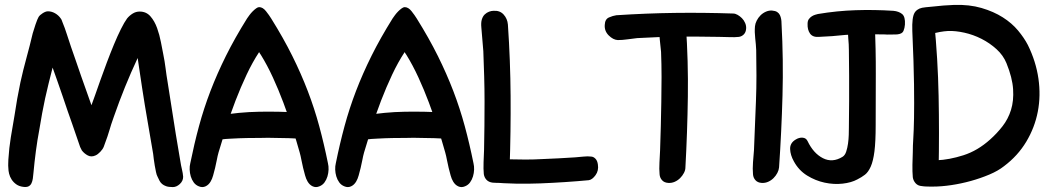

<svg xmlns="http://www.w3.org/2000/svg" viewBox="-20 -744 4267 781"><path d="M116 -40Q120 -84 126 -129.5Q132 -175 140 -217Q146 -253 151.5 -283.5Q157 -314 163.5 -343.5Q170 -373 177.5 -403.5Q185 -434 194 -469Q203 -444 213.5 -414Q224 -384 234.5 -353.5Q245 -323 255 -293Q265 -263 274 -239Q282 -216 290 -192.5Q298 -169 306 -146Q309 -139 313 -132Q323 -119 337.5 -111.5Q352 -104 369 -112Q378 -116 388 -126.5Q398 -137 402 -147Q412 -173 417 -188.5Q422 -204 425.5 -215.5Q429 -227 432.5 -238.5Q436 -250 443 -269Q465 -332 488.5 -390Q512 -448 540 -508Q543 -488 545 -474Q547 -460 549 -447Q551 -434 553 -420.5Q555 -407 558 -387Q569 -315 580 -252.5Q591 -190 603 -118Q604 -110 605.5 -97Q607 -84 609.5 -70.5Q612 -57 614.5 -44.5Q617 -32 621 -25Q625 -16 629 -8.5Q633 -1 639.5 4.5Q646 10 656 13.5Q666 17 683 17Q698 17 711.5 4.5Q725 -8 725 -25Q724 -39 720 -55.5Q716 -72 714 -86Q709 -118 704.5 -142.5Q700 -167 695 -199L662 -409Q657 -438 653.5 -466.5Q650 -495 644 -524Q640 -544 634.5 -573Q629 -602 619 -630Q609 -658 592 -677.5Q575 -697 548 -697Q533 -697 520 -689Q507 -681 497 -669Q486 -654 472 -626Q458 -598 443.5 -563Q429 -528 414.5 -489.5Q400 -451 388 -417Q376 -383 366.5 -356Q357 -329 352 -316Q343 -342 332 -372.5Q321 -403 310 -434.5Q299 -466 288.5 -497Q278 -528 269 -553Q260 -579 252 -604.5Q244 -630 234 -654Q232 -659 231 -662Q230 -665 227 -669Q218 -682 204 -690Q190 -698 175 -698Q166 -698 154 -690.5Q142 -683 137 -675Q135 -672 131.5 -663.5Q128 -655 124.5 -644.5Q121 -634 118 -624Q115 -614 113 -608Q101 -557 87.5 -508Q74 -459 63 -409Q56 -376 50 -342Q44 -308 39 -274Q31 -228 24 -185.5Q17 -143 14 -95Q14 -87 13.5 -79Q13 -71 14 -60Q14 -50 17 -37.5Q20 -25 27.5 -13.5Q35 -2 46.5 6Q58 14 74 16Q88 18 96 14Q104 10 108 1.5Q112 -7 113.5 -17.5Q115 -28 116 -40Z M1232 -214Q1233 -229 1230 -242Q1227 -255 1221.5 -264.5Q1216 -274 1209.5 -280Q1203 -286 1197 -286Q1116 -291 1034 -289.5Q952 -288 871 -274Q861 -272 852 -265.5Q843 -259 842 -232Q840 -204 841.5 -190.5Q843 -177 856 -176Q869 -175 882.5 -177Q896 -179 920 -180Q955 -182 984 -182.5Q1013 -183 1042 -183Q1070 -184 1097.5 -183Q1125 -182 1154 -182Q1166 -181 1186.5 -180.5Q1207 -180 1219 -182Q1227 -184 1229.5 -190.5Q1232 -197 1232 -214ZM789 14Q803 20 816 14Q829 8 837 -6Q843 -16 847 -30.5Q851 -45 855 -61Q859 -77 862 -93.5Q865 -110 869 -124Q883 -171 900 -225.5Q917 -280 938 -334.5Q959 -389 983 -440Q1007 -491 1034 -532Q1036 -529 1037.5 -526Q1039 -523 1041 -521Q1067 -479 1090 -429Q1113 -379 1132.5 -327Q1152 -275 1169 -223Q1186 -171 1199 -124Q1203 -110 1206 -93.5Q1209 -77 1213 -61Q1217 -45 1221 -30.5Q1225 -16 1231 -6Q1239 8 1252 14Q1265 20 1279 14Q1292 9 1300 -2Q1308 -13 1312 -26.5Q1316 -40 1316.5 -54Q1317 -68 1314 -80Q1298 -159 1278.5 -231Q1259 -303 1232 -373.5Q1205 -444 1169 -516.5Q1133 -589 1083 -669Q1075 -682 1062 -698.5Q1049 -715 1034 -715Q1029 -715 1022 -710Q1015 -705 1008 -698Q1001 -691 995 -683Q989 -675 985 -669Q935 -589 899 -516.5Q863 -444 836 -373.5Q809 -303 789.5 -231Q770 -159 754 -80Q751 -68 751.5 -54Q752 -40 756 -26.5Q760 -13 768 -2Q776 9 789 14Z M1824 -214Q1825 -229 1822 -242Q1819 -255 1813.5 -264.5Q1808 -274 1801.5 -280Q1795 -286 1789 -286Q1708 -291 1626 -289.5Q1544 -288 1463 -274Q1453 -272 1444 -265.5Q1435 -259 1434 -232Q1432 -204 1433.5 -190.5Q1435 -177 1448 -176Q1461 -175 1474.5 -177Q1488 -179 1512 -180Q1547 -182 1576 -182.5Q1605 -183 1634 -183Q1662 -184 1689.5 -183Q1717 -182 1746 -182Q1758 -181 1778.5 -180.5Q1799 -180 1811 -182Q1819 -184 1821.5 -190.5Q1824 -197 1824 -214ZM1381 14Q1395 20 1408 14Q1421 8 1429 -6Q1435 -16 1439 -30.5Q1443 -45 1447 -61Q1451 -77 1454 -93.5Q1457 -110 1461 -124Q1475 -171 1492 -225.5Q1509 -280 1530 -334.5Q1551 -389 1575 -440Q1599 -491 1626 -532Q1628 -529 1629.5 -526Q1631 -523 1633 -521Q1659 -479 1682 -429Q1705 -379 1724.5 -327Q1744 -275 1761 -223Q1778 -171 1791 -124Q1795 -110 1798 -93.5Q1801 -77 1805 -61Q1809 -45 1813 -30.5Q1817 -16 1823 -6Q1831 8 1844 14Q1857 20 1871 14Q1884 9 1892 -2Q1900 -13 1904 -26.5Q1908 -40 1908.5 -54Q1909 -68 1906 -80Q1890 -159 1870.5 -231Q1851 -303 1824 -373.5Q1797 -444 1761 -516.5Q1725 -589 1675 -669Q1667 -682 1654 -698.5Q1641 -715 1626 -715Q1621 -715 1614 -710Q1607 -705 1600 -698Q1593 -691 1587 -683Q1581 -675 1577 -669Q1527 -589 1491 -516.5Q1455 -444 1428 -373.5Q1401 -303 1381.5 -231Q1362 -159 1346 -80Q1343 -68 1343.5 -54Q1344 -40 1348 -26.5Q1352 -13 1360 -2Q1368 9 1381 14Z M1984 -1Q2024 2 2039.5 -3Q2055 -8 2058 -18Q2061 -28 2057 -40.5Q2053 -53 2053 -63Q2058 -209 2057 -353.5Q2056 -498 2046 -644Q2044 -668 2028.5 -685Q2013 -702 1987 -700Q1979 -700 1969.5 -696.5Q1960 -693 1952 -685.5Q1944 -678 1940 -665Q1936 -652 1938 -632Q1940 -609 1942 -584Q1944 -559 1946 -536Q1948 -484 1949.5 -433Q1951 -382 1951 -331Q1951 -281 1950.5 -232.5Q1950 -184 1949 -134Q1948 -111 1947 -84Q1946 -57 1948 -36Q1950 -22 1959 -12.5Q1968 -3 1984 -1ZM2412 -75Q2410 -90 2402.5 -98Q2395 -106 2386 -107Q2371 -109 2353 -107Q2335 -105 2320 -104Q2286 -102 2253 -100Q2220 -98 2187 -97Q2152 -95 2118 -95Q2084 -95 2049 -96Q2033 -97 2016 -99.5Q1999 -102 1984 -100Q1969 -99 1957 -88Q1945 -77 1949 -52Q1952 -29 1961 -15.5Q1970 -2 1981 -2Q2077 6 2177.5 2Q2278 -2 2375 -11Q2389 -13 2402.5 -31.5Q2416 -50 2412 -75Z M2698 0Q2712 1 2724.5 -4.5Q2737 -10 2746.5 -19.5Q2756 -29 2762 -40.5Q2768 -52 2768 -62Q2776 -207 2778 -351Q2780 -495 2770 -641Q2769 -658 2763.5 -663.5Q2758 -669 2732 -671Q2705 -673 2684.5 -662Q2664 -651 2662 -629Q2661 -606 2664 -581Q2667 -556 2669 -533Q2671 -482 2671 -431Q2671 -380 2670 -329Q2669 -280 2668 -231Q2667 -182 2665 -132Q2664 -110 2662.5 -83Q2661 -56 2663 -35Q2664 -21 2673 -11Q2682 -1 2698 0ZM3015 -627Q3016 -639 3011 -650.5Q3006 -662 2998 -670Q2990 -678 2980.5 -683.5Q2971 -689 2962 -689Q2842 -693 2725.5 -691.5Q2609 -690 2487 -682Q2473 -680 2457 -673Q2441 -666 2440 -643Q2438 -618 2456 -600Q2474 -582 2493 -581Q2512 -581 2532.5 -584Q2553 -587 2572 -589Q2615 -591 2657 -593Q2699 -595 2742 -595Q2783 -595 2823 -595Q2863 -595 2905 -594Q2924 -594 2946.5 -593Q2969 -592 2986 -594Q2998 -596 3006 -604.5Q3014 -613 3015 -627Z M3078 0Q3092 1 3104.5 -4.5Q3117 -10 3126.5 -19.5Q3136 -29 3142 -40.5Q3148 -52 3149 -63Q3159 -209 3163 -355.5Q3167 -502 3159 -649Q3159 -658 3157.5 -666.5Q3156 -675 3152.5 -682.5Q3149 -690 3141.5 -695Q3134 -700 3121 -701Q3108 -702 3095.5 -696.5Q3083 -691 3073.5 -681.5Q3064 -672 3058 -660Q3052 -648 3051 -637Q3049 -614 3052 -588.5Q3055 -563 3056 -540Q3057 -488 3057 -436.5Q3057 -385 3055 -333Q3053 -283 3051 -234Q3049 -185 3047 -134Q3045 -111 3043 -84Q3041 -57 3043 -35Q3044 -21 3053 -11Q3062 -1 3078 0Z M3216 -176Q3193 -162 3194 -137.5Q3195 -113 3209 -88Q3229 -51 3263 -30Q3297 -9 3334.5 -1Q3372 7 3407.5 3Q3443 -1 3467 -14Q3485 -23 3498.5 -33.5Q3512 -44 3522 -66.5Q3532 -89 3537 -128.5Q3542 -168 3542 -235Q3542 -339 3542.5 -442Q3543 -545 3538 -649Q3538 -658 3536.5 -666.5Q3535 -675 3531.5 -682.5Q3528 -690 3520.5 -695Q3513 -700 3500 -701Q3487 -702 3474.5 -696.5Q3462 -691 3452.5 -681.5Q3443 -672 3437 -660Q3431 -648 3430 -637Q3428 -614 3430.5 -588.5Q3433 -563 3433 -540Q3434 -488 3434 -436.5Q3434 -385 3434 -333Q3434 -306 3433.5 -279Q3433 -252 3433 -224Q3433 -213 3432.5 -195.5Q3432 -178 3429.5 -160Q3427 -142 3422 -127Q3417 -112 3407 -106Q3366 -81 3327.5 -100.5Q3289 -120 3265 -170Q3259 -183 3244.5 -184Q3230 -185 3216 -176ZM3661 -644Q3663 -676 3649.5 -687Q3636 -698 3614 -700Q3537 -705 3460.5 -702.5Q3384 -700 3307 -687Q3303 -686 3296 -684Q3289 -682 3282 -677.5Q3275 -673 3270 -666Q3265 -659 3265 -647Q3264 -623 3275 -607.5Q3286 -592 3311 -594Q3323 -595 3338 -595.5Q3353 -596 3365 -597Q3392 -600 3419 -602Q3446 -604 3473 -604Q3525 -605 3577 -604Q3589 -603 3603.5 -603.5Q3618 -604 3629 -604Q3650 -606 3655 -618Q3660 -630 3661 -644Z M3730 13Q3744 14 3756 8.5Q3768 3 3777.5 -7Q3787 -17 3792.5 -29Q3798 -41 3798 -52Q3801 -203 3798 -353.5Q3795 -504 3780 -656Q3780 -662 3786 -669Q3792 -676 3798.5 -683Q3805 -690 3809.5 -696.5Q3814 -703 3809.5 -707Q3805 -711 3789 -712.5Q3773 -714 3739 -712Q3712 -711 3700.5 -692.5Q3689 -674 3691 -618Q3697 -485 3698 -400.5Q3699 -316 3698 -263.5Q3697 -211 3695 -181Q3693 -151 3693 -125Q3692 -102 3691.5 -74Q3691 -46 3693 -23Q3695 -9 3704.5 1.5Q3714 12 3730 13ZM3775 15Q3809 15 3849.5 9Q3890 3 3929.5 -8Q3969 -19 4004.5 -34Q4040 -49 4064 -68Q4120 -110 4154.5 -167.5Q4189 -225 4201.5 -290Q4214 -355 4204 -424.5Q4194 -494 4161 -561Q4146 -590 4121 -620Q4096 -650 4059 -673.5Q4022 -697 3972.5 -711.5Q3923 -726 3861 -724Q3836 -723 3817.5 -721.5Q3799 -720 3782 -718Q3762 -716 3745.5 -714.5Q3729 -713 3720 -709Q3702 -701 3702.5 -683.5Q3703 -666 3704 -645Q3704 -638 3706.5 -629Q3709 -620 3713 -612.5Q3717 -605 3723 -600.5Q3729 -596 3737 -596Q3745 -597 3753.5 -600.5Q3762 -604 3770 -607Q3787 -611 3803.5 -614Q3820 -617 3837 -618Q3867 -619 3903 -611Q3939 -603 3972.5 -586Q4006 -569 4033.5 -544Q4061 -519 4074 -487Q4098 -428 4101 -381Q4104 -334 4092.5 -297Q4081 -260 4058 -230.5Q4035 -201 4008 -177Q3957 -131 3899 -112.5Q3841 -94 3790 -92H3789Q3775 -92 3758.5 -91Q3742 -90 3734 -90Q3714 -90 3703 -75.5Q3692 -61 3694 -41Q3694 -29 3695 -22.5Q3696 -16 3698 -11Q3700 -6 3703.5 -2.5Q3707 1 3714 7Q3717 10 3725.5 12Q3734 14 3743.5 14.5Q3753 15 3762 15Q3771 15 3775 15Z"/></svg>

Font: Balpaq
Style: Regular
Weight: 400
Designer: Abay Emes
Version: Version 1.000